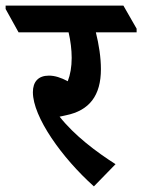

<svg xmlns="http://www.w3.org/2000/svg" viewBox="-76 -645 506 683"><path d="M258 18 335 -61C266 -105 189 -163 136 -230C144 -232 152 -233 159 -235C242 -252 283 -305 283 -399C283 -440 276 -486 265 -530H410V-543L363 -625H-56V-613L-10 -530H168C175 -500 179 -468 179 -439C179 -407 174 -379 165 -356C141 -369 119 -376 98 -376C60 -376 41 -354 41 -317C41 -229 144 -84 258 18Z"/></svg>

Font: Noto Serif Devanagari Condensed
Style: Bold
Weight: 700
Width: 3
Designer: Universal Thirst, Indian Type Foundry and the Monotype Design Team
Foundry: Monotype Imaging Inc.
Version: Version 2.004